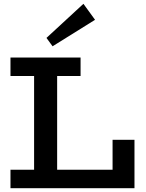

<svg xmlns="http://www.w3.org/2000/svg" viewBox="-20 -988 767 1008"><path d="M35 0V-97H571V-254H686V0ZM159 -54V-625H280V-54ZM35 -589V-686H403V-589ZM256 -745 224 -789 418 -968 479 -884Z"/></svg>

Font: BioRhyme SemiBold
Style: Regular
Weight: 600
Designer: Aoife Mooney
Foundry: Aoife Mooney Type
Version: Version 1.600;gftools[0.9.33]